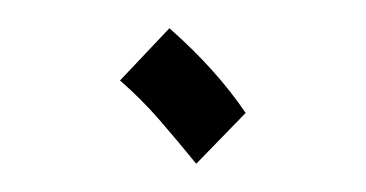

<svg xmlns="http://www.w3.org/2000/svg" viewBox="-20 -353 259 136"><path d="M154 -273Q133 -304 100 -333L65 -296Q80 -283 93 -268Q106 -253 119 -237Z"/></svg>

Font: Noto Sans Arabic Condensed Thin
Style: Regular
Weight: 250
Width: 3
Designer: Nadine Chahine
Foundry: Monotype Imaging Inc.
Version: 1.001